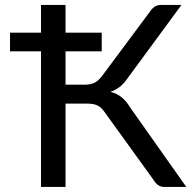

<svg xmlns="http://www.w3.org/2000/svg" viewBox="-20 -736 760 756"><path d="M713.5 0H626.5Q612 0 601.8 -7.8Q591.5 -15.5 582.5 -30.5L393 -293Q380 -312.5 365 -320.2Q350 -328 324 -328H238V0H141.5V-534H19.5V-607.5H141.5V-716.5H238V-607.5H380.5V-534H238V-402.5H312.5Q335 -402.5 350.8 -409.5Q366.5 -416.5 382 -437L569.5 -689Q577 -701 587.8 -708.8Q598.5 -716.5 613 -716.5H694.5L478 -422Q453.5 -387.5 415 -374.5Q441.5 -367.5 459.8 -352.2Q478 -337 494.5 -310Z"/></svg>

Font: Lato-Regular
Style: Regular
Weight: 400
Designer: Lukasz Dziedzic with Adam Twardoch and Botio Nikoltchev
Foundry: tyPoland Lukasz Dziedzic
Version: Version 2.015; 2015-08-06; http://www.latofonts.com/